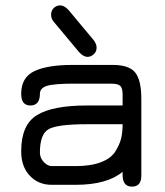

<svg xmlns="http://www.w3.org/2000/svg" viewBox="-20 -694 620 721"><path d="M332 -543 238.3 -655.3C227.2 -667.6 216.5 -673.8 206.1 -673.8C196.9 -673.8 189 -670.6 182.1 -664.1C175.3 -657.6 171.9 -649.1 171.9 -638.7C171.9 -628.3 175.5 -619.1 182.6 -611.3L276.4 -499C287.4 -486.7 298.2 -480.5 308.6 -480.5C317.1 -480.5 324.9 -483.7 332 -490.2C339.2 -496.7 342.8 -504.9 342.8 -514.6C342.8 -523.8 339.2 -533.2 332 -543ZM306.6 -297.9C220.7 -297.9 158 -285.8 118.7 -261.7C79.3 -237.6 59.6 -192.4 59.6 -126C59.6 -87.6 70.3 -57 91.8 -34.2C113.3 -11.4 140.6 0 173.8 0H264.6C342.8 0 401.4 -16.3 440.4 -48.8V-37.1C440.4 -7.8 452.1 6.8 475.6 6.8C499 6.8 510.7 -6.8 510.7 -34.2V-323.2C510.7 -368.8 503.3 -401.4 488.3 -420.9C473.3 -440.4 445 -450.2 403.3 -450.2H252C189.5 -450.2 141.8 -442.4 108.9 -426.8C76 -411.1 59.6 -382.8 59.6 -341.8C59.6 -312.5 71 -297.9 93.8 -297.9C117.8 -297.9 129.9 -312.5 129.9 -341.8C129.9 -356.1 138.7 -366 156.2 -371.6C173.8 -377.1 208 -379.9 258.8 -379.9H396.5C414.1 -379.9 425.8 -377.1 431.6 -371.6C437.5 -366 440.4 -355.1 440.4 -338.9V-297.9ZM440.4 -227.5C440.4 -207.4 438.6 -189.8 435.1 -174.8C431.5 -159.8 424.3 -143.6 413.6 -126C402.8 -108.4 384.8 -94.7 359.4 -85C334 -75.2 302.4 -70.3 264.6 -70.3H173.8C164.1 -70.3 154.3 -75.4 144.5 -85.4C134.8 -95.5 129.9 -107.4 129.9 -121.1C129.9 -168 141.1 -197.4 163.6 -209.5C186 -221.5 233.7 -227.5 306.6 -227.5Z"/></svg>

Font: Jura
Style: DemiBold
Weight: 600
Version: Version 2.5.1